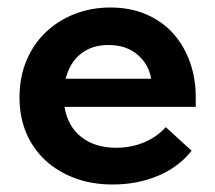

<svg xmlns="http://www.w3.org/2000/svg" viewBox="-20 -485 574 512"><path d="M280 7Q225 7 179.5 -10Q134 -27 101 -57.5Q68 -88 50 -130.5Q32 -173 32 -225Q32 -280 51 -324.5Q70 -369 103 -400Q136 -431 180 -448Q224 -465 274 -465Q328 -465 370.5 -446.5Q413 -428 442 -395.5Q471 -363 486.5 -319.5Q502 -276 502 -226V-200H152Q161 -147 197.5 -119Q234 -91 290 -91Q330 -91 364.5 -105.5Q399 -120 422 -146L491 -83Q456 -39 401 -16Q346 7 280 7ZM269 -365Q225 -365 195.5 -341.5Q166 -318 155 -275H383Q377 -313 347 -339Q317 -365 269 -365Z"/></svg>

Font: Tilda Sans Bold
Style: Regular
Weight: 700
Designer: ParaType Ltd
Foundry: ParaType Ltd
Version: Version 1.009